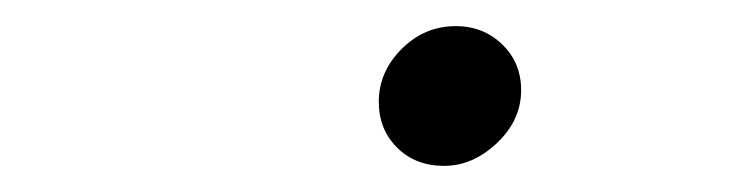

<svg xmlns="http://www.w3.org/2000/svg" viewBox="-20 -450 565 147"><path d="M270 -372Q270 -395 287.5 -412.5Q305 -430 329 -430Q350 -430 364.5 -416Q379 -402 379 -381Q379 -358 360.5 -340.5Q342 -323 320 -323Q298 -323 284 -337Q270 -351 270 -372Z"/></svg>

Font: CMU Typewriter Text
Style: LightOblique
Weight: 200
Italic angle: -9.46001°
Version: Version 0.7.0